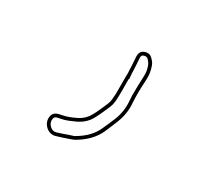

<svg xmlns="http://www.w3.org/2000/svg" viewBox="-144 -975 1288 1191"><g transform="rotate(30 500.0 -379.5)"><path d="M346 -12Q319 -12 297 -32Q265 -63 273 -105Q279 -130 303 -139Q310 -142 317 -143.5Q324 -145 331 -146Q357 -151 381 -160Q405 -169 431 -182Q474 -204 497 -246Q511 -271 522.5 -297.5Q534 -324 545 -349Q553 -367 555 -387.5Q557 -408 558 -429V-569H559L558 -585Q557 -612 555.5 -639Q554 -666 552 -694Q551 -710 558 -723Q565 -736 578 -741Q614 -756 637 -731Q657 -712 664 -692Q679 -650 678 -610L677 -580Q676 -562 675 -544.5Q674 -527 674 -510Q674 -492 674.5 -472Q675 -452 676 -432Q683 -360 654 -286Q644 -261 634 -237.5Q624 -214 615 -193Q578 -111 483 -56Q479 -54 475 -52.5Q471 -51 468 -49L440 -39Q421 -33 402.5 -26.5Q384 -20 365 -15Q356 -12 346 -12ZM581 -547V-520Q581 -498 581.5 -475Q582 -452 581 -429Q581 -406 578.5 -383.5Q576 -361 567 -340Q556 -314 544 -287.5Q532 -261 518 -235Q493 -189 441 -161Q413 -148 388.5 -138Q364 -128 337 -123Q330 -122 323.5 -120.5Q317 -119 311 -117Q299 -113 296 -100Q290 -71 313 -49Q333 -30 358 -37Q377 -43 395.5 -49Q414 -55 432 -62L460 -71Q466 -72 471 -76Q560 -127 593 -203Q602 -223 612.5 -246.5Q623 -270 633 -295Q659 -362 653 -430Q651 -451 650.5 -471.5Q650 -492 651 -510Q651 -528 651.5 -545.5Q652 -563 653 -581L654 -611Q656 -648 642 -683Q635 -700 621 -714Q607 -728 587 -719Q573 -714 575 -695Q577 -668 578.5 -640.5Q580 -613 581 -586L584 -548Z"/></g></svg>

Font: Shizuru
Style: Regular
Weight: 400
Version: Version 1.000